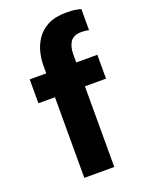

<svg xmlns="http://www.w3.org/2000/svg" viewBox="-145 -842 699 915"><g transform="rotate(-20 204.5 -385.0)"><path d="M120 0V-409H36V-530H120V-572Q120 -601 128 -635Q136 -669 156.5 -700Q177 -731 214 -750.5Q251 -770 309 -770Q341 -770 361.5 -765.5Q382 -761 382 -761V-654Q382 -654 370 -656Q358 -658 345 -658Q304 -658 288 -634Q272 -610 272 -572V-530H379V-409H272V0Z"/></g></svg>

Font: Be Vietnam Pro
Style: Bold
Weight: 700
Designer: Lam Bao, Tony Le, Vietanh Nguyen
Foundry: Yellow Type Foundry
Version: Version 1.002; ttfautohint (v1.8.3)